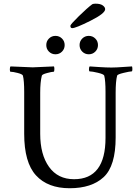

<svg xmlns="http://www.w3.org/2000/svg" viewBox="-20 -999 742 1019"><path d="M353.5 -862.3Q353.5 -869.1 398.4 -913.1Q443.4 -957 469.7 -976.6Q475.6 -979.5 487.3 -979.5Q512.7 -979.5 525.4 -970.2Q538.1 -960.9 538.1 -950.2Q538.1 -927.7 460 -888.7Q381.8 -849.6 363.3 -849.6Q353.5 -849.6 353.5 -862.3ZM153.3 -641.6Q168.9 -641.6 266.6 -646.5Q268.6 -640.6 268.6 -632.8Q268.6 -618.2 264.6 -618.2Q254.9 -618.2 229.5 -611.3Q204.1 -604.5 202.1 -597.7Q193.4 -563.5 193.4 -506.8V-289.1Q193.4 -178.7 240.2 -113.3Q287.1 -47.9 373 -47.9Q540 -47.9 540 -267.6V-511.7Q540 -571.3 533.2 -597.7Q530.3 -605.5 499.5 -612.8Q468.8 -620.1 456.1 -620.1Q452.1 -620.1 452.1 -631.3Q452.1 -642.6 456.1 -646.5Q468.8 -645.5 506.8 -643.1Q544.9 -640.6 571.3 -640.6Q596.7 -640.6 635.3 -643.6Q673.8 -646.5 680.7 -646.5Q682.6 -640.6 682.6 -631.8Q682.6 -620.1 678.7 -620.1Q668.9 -620.1 636.2 -612.3Q603.5 -604.5 601.6 -597.7Q593.8 -567.4 593.8 -506.8V-269.5Q593.8 -118.2 530.3 -59.1Q466.8 0 349.6 0Q233.4 0 170.9 -68.4Q108.4 -136.7 108.4 -289.1V-510.7Q108.4 -571.3 101.6 -597.7Q98.6 -605.5 73.7 -611.8Q48.8 -618.2 36.1 -618.2Q32.2 -618.2 32.2 -630.9Q32.2 -642.6 36.1 -646.5Q148.4 -641.6 153.3 -641.6ZM416.5 -725.1Q402.3 -739.3 402.3 -759.8Q402.3 -780.3 416.5 -794.4Q430.7 -808.6 451.2 -808.6Q471.7 -808.6 485.8 -794.4Q500 -780.3 500 -759.8Q500 -739.3 485.8 -725.1Q471.7 -710.9 451.2 -710.9Q430.7 -710.9 416.5 -725.1ZM239.7 -725.1Q225.6 -739.3 225.6 -759.8Q225.6 -780.3 239.7 -794.4Q253.9 -808.6 274.4 -808.6Q294.9 -808.6 309.1 -794.4Q323.2 -780.3 323.2 -759.8Q323.2 -739.3 309.1 -725.1Q294.9 -710.9 274.4 -710.9Q253.9 -710.9 239.7 -725.1Z"/></svg>

Font: Crimson Text
Style: Regular
Weight: 400
Version: Version 0.13